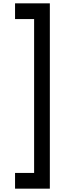

<svg xmlns="http://www.w3.org/2000/svg" viewBox="-20 -914 458 1148"><path d="M278 214H70V120H184V-800H70V-894H278Z"/></svg>

Font: Manrope KiralyPet SmBd KiralyPet
Style: Regular
Weight: 600
Designer: Mikhail Sharanda
Foundry: Mikhail Sharanda
Version: Version 4.502